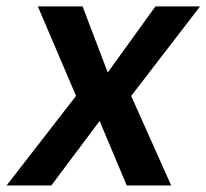

<svg xmlns="http://www.w3.org/2000/svg" viewBox="-35 -565 629 585"><path d="M-14.9 0 196.7 -272.7 80.3 -545.5H216.6L293.3 -344.1L438.6 -545.5H574.6L364.7 -272.7L486.5 0H351.2L268.5 -196.4L121.4 0Z"/></svg>

Font: Inter P Semi Bold
Style: Italic
Weight: 600
Italic angle: 9.39999°
Designer: Rasmus Andersson
Foundry: rsms
Version: Version 3.018;git-588b23468